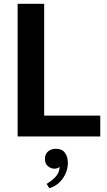

<svg xmlns="http://www.w3.org/2000/svg" viewBox="-20 -720 564 1013"><path d="M73 -700H213V-110H509V0H73ZM226 250Q255 233 274 212Q293 191 295 160Q292 164 284 167Q276 170 267 170Q248 170 232.5 156.5Q217 143 217 119Q217 94 233 79.5Q249 65 275 65Q307 65 322.5 86Q338 107 338 139Q338 184 311 222Q284 260 240 273Z"/></svg>

Font: Moderustic SemiBold
Style: Regular
Weight: 600
Designer: Tural Alisoy
Foundry: TAFT Foundry
Version: Version 2.120